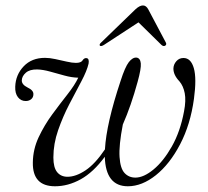

<svg xmlns="http://www.w3.org/2000/svg" viewBox="-20 -658 744 687"><path d="M468.5 -452Q482 -450 483.8 -431.2Q485.5 -412.5 472.5 -365.5Q449 -279.5 419.5 -212.5Q405 -137.5 407.8 -96.2Q410.5 -55 425.8 -38.8Q441 -22.5 464.5 -22.5Q494 -22.5 529.2 -51.5Q564.5 -80.5 594.8 -133.8Q625 -187 638.5 -259.5Q646 -298.5 641 -324.5Q636 -350.5 622 -367Q600 -390 600.5 -413.5Q601 -427.5 611 -439Q621 -450.5 636.5 -450.5Q663 -450.5 673.5 -414.2Q684 -378 674 -304.5Q661.5 -212.5 624.5 -141.8Q587.5 -71 537.8 -31.2Q488 8.5 437.5 8.5Q358 8.5 355 -97Q314 -41.5 268.8 -16.5Q223.5 8.5 177 8.5Q96 8.5 97.5 -76.5Q98 -123.5 118.2 -166.8Q138.5 -210 167 -248.8Q195.5 -287.5 221.5 -320.5Q247.5 -353.5 260 -380Q236.5 -380.5 210.2 -387.8Q184 -395 158.8 -402Q133.5 -409 113 -409.5Q86.5 -410 72.5 -397.8Q58.5 -385.5 58 -370.5Q57.5 -355.5 78.5 -345Q100 -335 99.5 -321Q99.5 -309.5 91.5 -303Q83.5 -296.5 72 -296.5Q55 -296.5 44.2 -310.2Q33.5 -324 34.5 -348Q36 -390.5 64.8 -420.8Q93.5 -451 141 -451Q157.5 -451 178.2 -446.5Q199 -442 218.8 -437.5Q238.5 -433 251.5 -433Q270 -433 275.5 -442Q281 -451 289.5 -450Q300 -449 297 -430.5Q291 -404.5 271.2 -367.2Q251.5 -330 228.2 -285.5Q205 -241 188 -192.2Q171 -143.5 171 -94.5Q171 -58.5 184.5 -42Q198 -25.5 221.5 -25.5Q251.5 -25.5 286 -48.5Q320.5 -71.5 355.5 -123.5Q360.5 -215.5 411.5 -368.5Q427.5 -418.5 441 -435.8Q454.5 -453 468.5 -452ZM571 -494.5Q565 -491 558 -497L475.5 -578L351.5 -497Q341.5 -491 337.5 -494.5Q334 -499 342.5 -506.5L464.5 -624.5Q479.5 -638.5 491.5 -638.5Q503 -638.5 510.5 -624.5L573 -506.5Q577.5 -499 571 -494.5Z"/></svg>

Font: Fraunces 72pt Light
Style: Italic
Weight: 300
Italic angle: -16°
Version: Version 1.000;[b76b70a41]